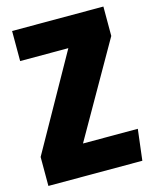

<svg xmlns="http://www.w3.org/2000/svg" viewBox="-107 -767 670 839"><g transform="rotate(-15 228.5 -347.5)"><path d="M442 -562 201 -140H449L432 0H7V-131L247 -559H29V-695H442Z"/></g></svg>

Font: Fira Sans Compressed ExtraBold
Style: Regular
Weight: 800
Width: 1
Designer: bBox Type GmbH & Carrois Corporate GbR & Edenspiekermann AG
Foundry: bBox Type GmbH & Carrois Corporate GbR & Edenspiekermann AG
Version: Version 4.301